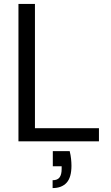

<svg xmlns="http://www.w3.org/2000/svg" viewBox="-20 -720 566 978"><path d="M74 0V-700H158V-67H484V0ZM248 238V198Q273 198 283.5 183.5Q294 169 294 141V127H249V50H335Q340 70 342 89Q344 108 344 124Q344 184 319 211Q294 238 248 238Z"/></svg>

Font: DVN - DM Sans
Style: Regular
Weight: 400
Designer: Colophon Foundry, Jonny Pinhorn
Foundry: Colophon Foundry
Version: Version 4.004;gftools[0.9.30]